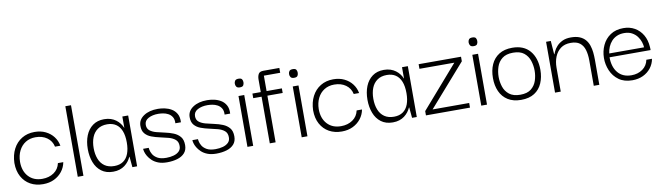

<svg xmlns="http://www.w3.org/2000/svg" viewBox="-34 -1033 5216 1509"><g transform="rotate(-10 2574.0 -278.5)"><path d="M220 10Q162.8 10 119.2 -14.2Q75.5 -38.5 50.5 -84.2Q25.5 -130 25.5 -193.3Q27.5 -256.5 52.3 -304.5Q77.2 -352.5 121.2 -379.2Q165.2 -406 222.7 -406Q272.7 -406 310.8 -387.3Q349 -368.7 373.3 -336.9Q397.7 -305.2 405.2 -264.2H362.3Q352.3 -310.7 315 -337.2Q277.7 -363.8 223.5 -363.8Q177.7 -363.8 143.7 -342.4Q109.7 -321 90.6 -282.8Q71.5 -244.7 70.7 -194.5Q70.7 -120.8 111.2 -76.6Q151.8 -32.3 221.3 -32.3Q275 -32.3 313.7 -59Q352.3 -85.7 362.3 -133H405.2Q397.7 -92.3 372.5 -59.9Q347.3 -27.5 308.7 -8.8Q270 10 220 10Z M497.3 0V-563H542.5V0Z M779.2 9.2Q723.2 9.2 686 -18.8Q648.8 -46.8 630.7 -94.2Q612.5 -141.7 612.5 -200Q612.5 -260.8 631.5 -308Q650.5 -355.2 687.7 -382.5Q724.8 -409.8 779.2 -409.8Q808.5 -409.8 831.8 -402.1Q855.2 -394.3 872.9 -381Q890.7 -367.7 903.2 -351.2Q915.8 -334.7 923.3 -316.3H924.5V-405.7H971V0H933.2L925.3 -84.3H923.3Q915.2 -66 902.5 -49.3Q889.8 -32.7 872 -19.2Q854.2 -5.8 831.2 1.7Q808.2 9.2 779.2 9.2ZM795.7 -33.3Q838.8 -33.3 867.2 -53.1Q895.7 -72.8 909.7 -110.2Q923.7 -147.7 923.7 -199Q923.7 -254.7 908.8 -291.6Q894 -328.5 865.6 -347.3Q837.2 -366.2 795.7 -366.2Q749.2 -366.2 718.7 -344.3Q688.2 -322.5 673.8 -285.2Q659.3 -248 659.3 -199.8Q659.3 -150.8 674.2 -113.1Q689 -75.3 719.5 -54.3Q750 -33.3 795.7 -33.3Z M1209.2 10Q1168 10 1138.8 -1.5Q1109.7 -13 1090.8 -30.9Q1071.8 -48.8 1060.7 -67.9Q1049.5 -87 1045.3 -103.2Q1041.2 -119.3 1041.2 -127.2H1085.8Q1085.8 -126.2 1088.4 -110.5Q1091 -94.8 1102.3 -75.1Q1113.7 -55.3 1138.8 -40.6Q1164 -25.8 1209.3 -25.8Q1241.5 -25.8 1268.7 -33.5Q1295.8 -41.2 1312.2 -57.8Q1328.5 -74.3 1327.7 -100.8Q1327.7 -133.3 1307.3 -150.7Q1287 -168 1255 -176.8Q1223 -185.5 1187.9 -192.9Q1152.8 -200.3 1121.2 -212.1Q1089.7 -223.8 1070.2 -246.8Q1050.7 -269.7 1051.5 -310.3Q1052.3 -357.7 1096.1 -387.1Q1139.8 -416.5 1209.3 -416.5Q1235.2 -416.5 1263.8 -410.6Q1292.5 -404.7 1317.4 -390Q1342.3 -375.3 1357.4 -349Q1372.5 -322.7 1370.2 -281H1325.8Q1327.5 -312.2 1315.7 -331.2Q1303.8 -350.2 1284.6 -360.4Q1265.3 -370.7 1244.1 -374.1Q1222.8 -377.5 1205.5 -377.5Q1159 -377.5 1126.7 -360.1Q1094.3 -342.7 1094.3 -308.5Q1094.3 -278.8 1114.3 -262.9Q1134.3 -247 1166 -238.6Q1197.7 -230.2 1232.9 -222.8Q1268.2 -215.5 1299.8 -202.7Q1331.5 -189.8 1351.5 -165.9Q1371.5 -142 1371.5 -99.2Q1371.5 -60.2 1350 -36.2Q1328.5 -12.2 1291.8 -1.1Q1255.2 10 1209.2 10Z M1602.2 10Q1561 10 1531.8 -1.5Q1502.7 -13 1483.8 -30.9Q1464.8 -48.8 1453.7 -67.9Q1442.5 -87 1438.3 -103.2Q1434.2 -119.3 1434.2 -127.2H1478.8Q1478.8 -126.2 1481.4 -110.5Q1484 -94.8 1495.3 -75.1Q1506.7 -55.3 1531.8 -40.6Q1557 -25.8 1602.3 -25.8Q1634.5 -25.8 1661.7 -33.5Q1688.8 -41.2 1705.2 -57.8Q1721.5 -74.3 1720.7 -100.8Q1720.7 -133.3 1700.3 -150.7Q1680 -168 1648 -176.8Q1616 -185.5 1580.9 -192.9Q1545.8 -200.3 1514.2 -212.1Q1482.7 -223.8 1463.2 -246.8Q1443.7 -269.7 1444.5 -310.3Q1445.3 -357.7 1489.1 -387.1Q1532.8 -416.5 1602.3 -416.5Q1628.2 -416.5 1656.8 -410.6Q1685.5 -404.7 1710.4 -390Q1735.3 -375.3 1750.4 -349Q1765.5 -322.7 1763.2 -281H1718.8Q1720.5 -312.2 1708.7 -331.2Q1696.8 -350.2 1677.6 -360.4Q1658.3 -370.7 1637.1 -374.1Q1615.8 -377.5 1598.5 -377.5Q1552 -377.5 1519.7 -360.1Q1487.3 -342.7 1487.3 -308.5Q1487.3 -278.8 1507.3 -262.9Q1527.3 -247 1559 -238.6Q1590.7 -230.2 1625.9 -222.8Q1661.2 -215.5 1692.8 -202.7Q1724.5 -189.8 1744.5 -165.9Q1764.5 -142 1764.5 -99.2Q1764.5 -60.2 1743 -36.2Q1721.5 -12.2 1684.8 -1.1Q1648.2 10 1602.2 10Z M1851.5 0V-405.7H1897.3V0ZM1874.8 -470.7Q1854.5 -470.7 1847.1 -481.3Q1839.7 -492 1839.7 -505.8Q1839.7 -519.5 1847.1 -529.7Q1854.5 -539.8 1874.8 -539.8Q1896 -539.8 1902.4 -529.7Q1908.8 -519.5 1908.8 -505.8Q1908.8 -492 1902.4 -481.3Q1896 -470.7 1874.8 -470.7Z M2029.2 3.3V-506.5Q2029.2 -531.3 2038.8 -549.3Q2048.3 -567.3 2079.2 -567.3H2206V-528.7H2075.7V3.3ZM1962.7 -369V-405.7H2197.7V-369Z M2284.5 0V-405.7H2330.3V0ZM2307.8 -470.7Q2287.5 -470.7 2280.1 -481.3Q2272.7 -492 2272.7 -505.8Q2272.7 -519.5 2280.1 -529.7Q2287.5 -539.8 2307.8 -539.8Q2329 -539.8 2335.4 -529.7Q2341.8 -519.5 2341.8 -505.8Q2341.8 -492 2335.4 -481.3Q2329 -470.7 2307.8 -470.7Z M2604 10Q2546.8 10 2503.2 -14.2Q2459.5 -38.5 2434.5 -84.2Q2409.5 -130 2409.5 -193.3Q2411.5 -256.5 2436.3 -304.5Q2461.2 -352.5 2505.2 -379.2Q2549.2 -406 2606.7 -406Q2656.7 -406 2694.8 -387.3Q2733 -368.7 2757.3 -336.9Q2781.7 -305.2 2789.2 -264.2H2746.3Q2736.3 -310.7 2699 -337.2Q2661.7 -363.8 2607.5 -363.8Q2561.7 -363.8 2527.7 -342.4Q2493.7 -321 2474.6 -282.8Q2455.5 -244.7 2454.7 -194.5Q2454.7 -120.8 2495.2 -76.6Q2535.8 -32.3 2605.3 -32.3Q2659 -32.3 2697.7 -59Q2736.3 -85.7 2746.3 -133H2789.2Q2781.7 -92.3 2756.5 -59.9Q2731.3 -27.5 2692.7 -8.8Q2654 10 2604 10Z M3011.2 9.2Q2955.2 9.2 2918 -18.8Q2880.8 -46.8 2862.7 -94.2Q2844.5 -141.7 2844.5 -200Q2844.5 -260.8 2863.5 -308Q2882.5 -355.2 2919.7 -382.5Q2956.8 -409.8 3011.2 -409.8Q3040.5 -409.8 3063.8 -402.1Q3087.2 -394.3 3104.9 -381Q3122.7 -367.7 3135.2 -351.2Q3147.8 -334.7 3155.3 -316.3H3156.5V-405.7H3203V0H3165.2L3157.3 -84.3H3155.3Q3147.2 -66 3134.5 -49.3Q3121.8 -32.7 3104 -19.2Q3086.2 -5.8 3063.2 1.7Q3040.2 9.2 3011.2 9.2ZM3027.7 -33.3Q3070.8 -33.3 3099.2 -53.1Q3127.7 -72.8 3141.7 -110.2Q3155.7 -147.7 3155.7 -199Q3155.7 -254.7 3140.8 -291.6Q3126 -328.5 3097.6 -347.3Q3069.2 -366.2 3027.7 -366.2Q2981.2 -366.2 2950.7 -344.3Q2920.2 -322.5 2905.8 -285.2Q2891.3 -248 2891.3 -199.8Q2891.3 -150.8 2906.2 -113.1Q2921 -75.3 2951.5 -54.3Q2982 -33.3 3027.7 -33.3Z M3276 0V-34.2L3567.7 -369.3H3289.2V-406.2H3627.5V-369.8L3335.5 -37H3627.5V0Z M3717.5 0V-405.7H3763.3V0ZM3740.8 -470.7Q3720.5 -470.7 3713.1 -481.3Q3705.7 -492 3705.7 -505.8Q3705.7 -519.5 3713.1 -529.7Q3720.5 -539.8 3740.8 -539.8Q3762 -539.8 3768.4 -529.7Q3774.8 -519.5 3774.8 -505.8Q3774.8 -492 3768.4 -481.3Q3762 -470.7 3740.8 -470.7Z M4035.1 10Q3972.2 10 3929.8 -16.7Q3887.5 -43.3 3866.4 -90.1Q3845.3 -136.8 3845.3 -197Q3845.3 -258.2 3866.4 -305.4Q3887.5 -352.5 3929.9 -379.2Q3972.2 -405.8 4035.2 -405.8Q4127.2 -405.8 4175.6 -348.6Q4224 -291.3 4224 -196.9Q4224 -138.7 4203.8 -91.5Q4183.7 -44.3 4141.9 -17.2Q4100.1 10 4035.1 10ZM4035.1 -31Q4091.3 -31 4122.2 -56Q4153.2 -81 4165.8 -119.5Q4178.3 -158 4178.3 -197.9Q4178.3 -238.7 4165.8 -277.5Q4153.2 -316.3 4122.2 -341.4Q4091.3 -366.5 4035.1 -366.5Q3979.8 -366.5 3948 -341.4Q3916.2 -316.3 3903.6 -277.5Q3891 -238.7 3891 -197.9Q3891 -158 3903.6 -119.5Q3916.2 -81 3948 -56Q3979.8 -31 4035.1 -31Z M4306.2 0V-405.7H4343.8L4351.8 -298H4353.8Q4356.3 -304.7 4364.3 -322Q4372.3 -339.3 4389.2 -358.5Q4406.2 -377.7 4434.2 -391.7Q4462.2 -405.7 4503.8 -405.7Q4545.5 -405.7 4573.4 -393.8Q4601.3 -382 4618.8 -361.5Q4636.2 -341 4644.9 -314.4Q4653.7 -287.8 4656.7 -259.1Q4659.7 -230.3 4659.7 -201.3V0H4615.3V-201.5Q4615.3 -251 4604.3 -287.4Q4593.3 -323.8 4567.2 -343.8Q4541.2 -363.7 4494.7 -363.7Q4445.8 -363.7 4414.3 -340Q4382.8 -316.3 4367.3 -277.4Q4351.8 -238.5 4351.8 -191.5V0Z M4923 10Q4858 10 4815.3 -20.8Q4772.7 -51.7 4752 -100.4Q4731.3 -149.2 4731.8 -201.2Q4732.3 -255 4754.2 -302Q4776 -349 4818.5 -377.6Q4861 -406.2 4922.2 -406.2Q4972.8 -406.2 5012.2 -383.8Q5051.7 -361.3 5075.7 -320.5Q5099.7 -279.7 5103 -224.2Q5103.8 -219.2 5103.8 -212Q5103.8 -204.8 5103.8 -199H4776.3Q4776.3 -121.7 4814.5 -75.8Q4852.7 -30 4922.5 -30Q4974 -30 5011.5 -56.8Q5049 -83.7 5057.8 -129.7H5102.8Q5095.7 -89 5071 -57.3Q5046.3 -25.7 5008.3 -7.8Q4970.3 10 4923 10ZM4779.2 -229.2H5057.2Q5056.3 -248.3 5048.8 -271.9Q5041.2 -295.5 5025.2 -317.1Q5009.2 -338.7 4983.5 -352.7Q4957.8 -366.7 4921.7 -366.7Q4888.8 -366.7 4863.8 -355.6Q4838.8 -344.5 4821.2 -325.4Q4803.7 -306.3 4793.1 -281.5Q4782.5 -256.7 4779.2 -229.2Z"/></g></svg>

Font: Darker Grotesque Light
Style: Regular
Weight: 300
Designer: Gabriel Lam
Foundry: TypeRant
Version: Version 1.000;gftools[0.9.28]